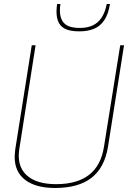

<svg xmlns="http://www.w3.org/2000/svg" viewBox="-20 -925 640 955"><path d="M254 10Q158 10 105.5 -30Q53 -70 53 -144Q53 -155 54 -162.5Q55 -170 56 -183L138 -700H157L76 -184Q63 -100 111.5 -54.5Q160 -9 259 -9Q468 -9 497 -194L578 -700H597L517 -194Q500 -91 435 -40.5Q370 10 254 10ZM374 -769Q336 -769 311 -778.5Q286 -788 273.5 -810Q261 -832 261 -868Q261 -878 262 -888Q263 -898 264 -905H281Q279 -897 278.5 -888.5Q278 -880 278 -869Q279 -839 290.5 -820.5Q302 -802 323.5 -794Q345 -786 377 -786Q414 -786 441 -798.5Q468 -811 485.5 -837.5Q503 -864 511 -905H527Q519 -855 499 -825Q479 -795 448 -782Q417 -769 374 -769Z"/></svg>

Font: Georama ExtraCondensed Thin Thin
Style: Italic
Weight: 250
Italic angle: -9°
Version: Version 1.001